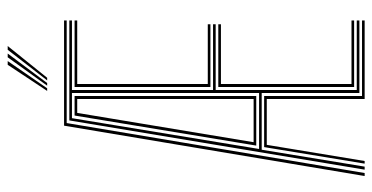

<svg xmlns="http://www.w3.org/2000/svg" viewBox="-260 -730 990 511"><g transform="rotate(-90 235.5 -475.0)"><path d="M22 0 156 -800H436V-793H163L30 0ZM39 0 170 -786H436V-779H251V-403.5H426V-396.5H251V-21H436V-14H243V-274H92L47 0ZM55 0 99 -267.5H235V-7H436V0H227V-260.5H105L62 0ZM94 -281H243V-779H176ZM103 -288.5 183 -772H235V-288.5ZM112 -295.5H227V-765H190ZM259 -410.5V-772H436V-765H267V-417.5H426V-410.5ZM259 -28V-389.5H426V-382.5H267V-35H436V-28ZM248.5 -845 318 -950H328L255.5 -845ZM276.5 -845 358 -950H368L283.5 -845ZM262.5 -845 338 -950H348L269.5 -845Z"/></g></svg>

Font: Big Shoulders Inline Text SC Thin
Style: Regular
Weight: 100
Designer: Patric King
Foundry: XO Type Co
Version: Version 2.002